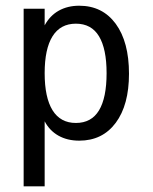

<svg xmlns="http://www.w3.org/2000/svg" viewBox="-20 -485 540 678"><path d="M137.7 -56.6V172.9H63.5V-454.1H137.7V-395.5Q156.2 -429.7 187.5 -447.3Q218.8 -464.8 259.8 -464.8Q341.8 -464.8 388.7 -400.9Q435.5 -336.9 435.5 -224.6Q435.5 -114.3 388.7 -51.3Q341.8 11.7 259.8 11.7Q217.8 11.7 186.5 -5.9Q155.3 -23.4 137.7 -56.6ZM356.4 -226.6Q356.4 -312.5 329.6 -356.9Q302.7 -401.4 248 -401.4Q193.4 -401.4 165.5 -356.9Q137.7 -312.5 137.7 -226.6Q137.7 -140.6 165.5 -95.7Q193.4 -50.8 248 -50.8Q302.7 -50.8 329.6 -95.2Q356.4 -139.6 356.4 -226.6Z"/></svg>

Font: BabelStone Marchen
Style: Regular
Weight: 400
Designer: Andrew West
Foundry: Andrew West
Version: Version 9.003 2021-11-11